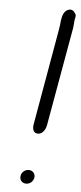

<svg xmlns="http://www.w3.org/2000/svg" viewBox="-53 -764 330 778"><g transform="rotate(5 112.5 -375.0)"><path d="M167 -689 165 -669C164 -662 163 -655 162 -649L94 -261C90 -241 94 -222 114 -222C133 -222 145 -242 148 -261L219 -662C220 -665 219 -669 220 -673L222 -694L225 -710C225 -715 223 -719 220 -722C217 -729 209 -735 199 -734C181 -732 170 -713 168 -692ZM59 -46C56 -29 67 -16 84 -16C99 -16 112 -27 115 -42C118 -58 107 -72 91 -72C75 -72 62 -62 59 -46Z"/></g></svg>

Font: Scribbler
Style: Ita
Weight: 400
Designer: Mew Too
Foundry: Cannot Into Space Fonts
Version: Version 1.001